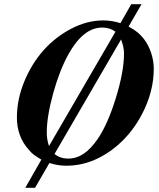

<svg xmlns="http://www.w3.org/2000/svg" viewBox="-20 -776 762 920"><path d="M658.2 -755.9 596.2 -648.9Q624.5 -633.3 639.6 -620.6Q654.8 -607.9 669.9 -588.9Q691.9 -560.1 704.3 -522.2Q716.8 -484.4 716.8 -446.8Q716.8 -337.9 661.6 -231.2Q606.4 -124.5 515.1 -57.1Q412.1 18.1 298.8 18.1Q256.8 18.1 216.8 4.9L147.9 124H101.1L178.2 -11.2Q154.8 -24.9 142.3 -34.4Q129.9 -43.9 118.2 -58.1Q61 -121.1 61 -212.9Q61 -299.8 96.4 -385.5Q131.8 -471.2 188.7 -535.2Q245.6 -599.1 321.8 -638.7Q397.9 -678.2 475.1 -678.2Q515.6 -678.2 557.1 -665L608.9 -755.9ZM214.8 -76.2 533.2 -624Q506.3 -644 470.2 -644Q378.9 -644 308.1 -516.1Q265.6 -439.9 234.9 -328.9Q204.1 -217.8 204.1 -141.1Q204.1 -107.4 214.8 -76.2ZM560.1 -586.9 241.2 -38.1Q268.6 -16.1 306.2 -16.1Q346.2 -16.1 380.9 -39.3Q415.5 -62.5 449.2 -111.8Q497.1 -182.6 535.6 -308.1Q574.2 -433.6 574.2 -520Q574.2 -549.8 560.1 -586.9Z"/></svg>

Font: Accordance
Style: Bold-Italic
Weight: 700
Italic angle: -11°
Version: Version 1.2 (build January 31, 2020) Miklal Software Solutio